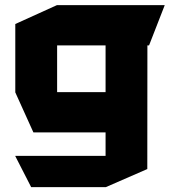

<svg xmlns="http://www.w3.org/2000/svg" viewBox="-20 -539 677 762"><path d="M206.7 -358.7V-518.5H633.4V-517.5L571.5 -358.7ZM103.7 203.7 40.7 80.7V79.7H399V203.7ZM112.5 -13.6 40.7 -172.4V-173.4H399V-13.6ZM40.7 -173.4V-443.7L205.7 -518.5H206.7V-173.4ZM399 203.7V-358.7H565L564.6 131.9L400 203.7Z"/></svg>

Font: Foldit Thin
Style: Regular
Weight: 100
Designer: Sophia Tai
Foundry: Sophia Tai
Version: Version 1.003